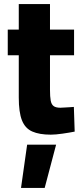

<svg xmlns="http://www.w3.org/2000/svg" viewBox="-20 -648 401 941"><path d="M83 273 113 61H255L199 273ZM229 12Q173 12 138 -3.5Q103 -19 87.5 -58.5Q72 -98 72 -170V-377H18V-503H72V-628H225V-503H343V-377H225V-208Q225 -174 228.5 -155Q232 -136 243 -128Q254 -120 276 -120Q282 -120 295 -121Q308 -122 321.5 -122.5Q335 -123 342 -124L346 -3Q321 2 286.5 7Q252 12 229 12Z"/></svg>

Font: Cairo ExtraBold
Style: Regular
Weight: 800
Designer: Mohamed Gaber, Accademia di Belle Arti di Urbino
Foundry: Kief Type Foundry, Accademia di Belle Arti di Urbino
Version: Version 3.117